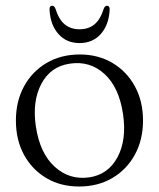

<svg xmlns="http://www.w3.org/2000/svg" viewBox="-20 -652 565 682"><path d="M263.5 -458.5Q329 -458.5 379.8 -428.2Q430.5 -398 459.2 -345.2Q488 -292.5 488 -223.5Q488 -155.5 459 -102.5Q430 -49.5 378.8 -19.5Q327.5 10.5 261 10.5Q195 10.5 144.5 -19.5Q94 -49.5 65.2 -102.2Q36.5 -155 36.5 -224Q36.5 -292 65.2 -345Q94 -398 145.2 -428.2Q196.5 -458.5 263.5 -458.5ZM297 -22Q364.5 -32 397.5 -93.8Q430.5 -155.5 417 -246.5Q403 -342 351.2 -389.2Q299.5 -436.5 228.5 -426Q159.5 -416 126.8 -354Q94 -292 107.5 -202Q122 -107 174.5 -59.5Q227 -12 297 -22ZM262.5 -548Q294 -548 315.2 -565.2Q336.5 -582.5 348.5 -621Q352.5 -631.5 360 -631.5Q370.5 -631.5 369.5 -616.5Q366.5 -563 337.8 -531Q309 -499 262.5 -499Q216.5 -499 187.8 -531Q159 -563 156 -616.5Q155 -631.5 165.5 -631.5Q173 -631.5 177 -621Q189 -582.5 210.2 -565.2Q231.5 -548 262.5 -548Z"/></svg>

Font: Fraunces 72pt S050 Light
Style: Regular
Weight: 300
Version: Version 1.000; ttfautohint (v1.8.3)